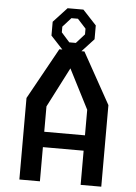

<svg xmlns="http://www.w3.org/2000/svg" viewBox="-62 -1005 744 1052"><g transform="rotate(5 310.0 -479.0)"><path d="M85 0H198V-188H422V0H535.5V-448.5L379 -730H362.5L428.5 -801.5V-877.5L353.5 -958H266.5L191.5 -877V-801L257.5 -730H241L85 -448.5ZM198 -272.5V-412L310.5 -631L422 -413V-272.5ZM246.5 -823.5V-855L292 -905.5H328L374 -855V-823.5L328 -772.5H292Z"/></g></svg>

Font: Monaspace Krypton Medium
Style: Regular
Weight: 500
Designer: Riley Cran & the Lettermatic Team
Foundry: Lettermatic
Version: Version 1.101 (Monaspace Krypton)